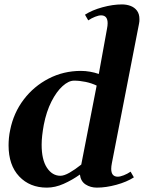

<svg xmlns="http://www.w3.org/2000/svg" viewBox="-20 -842 659 878"><path d="M194.2 16Q116.2 16 67.7 -35.3Q19.2 -86.6 19.2 -177.6Q19.2 -194 20.9 -211.8Q22.6 -229.6 26.6 -248Q42.2 -325.8 88.3 -386.6Q134.4 -447.4 202.4 -482.6Q270.4 -517.8 350 -517.8Q370.4 -517.8 391.7 -514.1Q413 -510.4 431.8 -503.8L469.2 -709.8Q472.2 -724.8 472.2 -735.8Q472.2 -771.8 442.2 -771.8Q431.2 -771.8 414.7 -765.3Q398.2 -758.8 383.6 -748.8L368.6 -774.8Q401 -795.8 448.6 -808.8Q496.2 -821.8 537.8 -821.8Q559 -821.8 577.2 -814.9Q595.4 -808 606.5 -793.1Q617.6 -778.2 617.6 -754.6Q617.6 -750 617.4 -744.9Q617.2 -739.8 615.8 -733.8L491.6 -96Q488.6 -81 488.6 -70Q488.6 -34 518.6 -34Q529.6 -34 546.1 -40.5Q562.6 -47 577.2 -57L592.2 -31Q559.8 -10 512.2 3Q464.6 16 423 16Q393.8 16 371.4 1.5Q349 -13 345.4 -43.8Q310.2 -18.8 271.2 -1.4Q232.2 16 194.2 16ZM180.2 -271Q175.6 -245.8 173 -222.8Q170.4 -199.8 170.4 -180Q170.4 -111.6 194.7 -74.9Q219 -38.2 256.2 -38.2Q273.2 -38.2 297.8 -52.2Q322.4 -66.2 351.6 -89.4L422 -450.6Q398.8 -461.8 371.5 -467.5Q344.2 -473.2 318.8 -473.2Q293.8 -473.2 266.1 -448.2Q238.4 -423.2 215.3 -377.8Q192.2 -332.4 180.2 -271Z"/></svg>

Font: Wittgenstein
Style: Italic
Weight: 400
Italic angle: -11°
Designer: Jörg Drees
Foundry: Jörg Drees
Version: Version 1.500